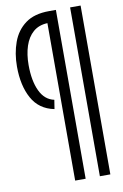

<svg xmlns="http://www.w3.org/2000/svg" viewBox="-102 -797 679 1064"><g transform="rotate(-10 237.5 -265.0)"><path d="M371 210V-740H430V210ZM196 -251 188 -200Q103 -217 63.5 -289Q24 -361 24 -468Q24 -542 46.5 -604Q69 -666 119 -703Q169 -740 252 -740H291V210H232V-676Q183 -674 151.5 -646.5Q120 -619 104.5 -572Q89 -525 89 -465Q89 -376 116 -319Q143 -262 196 -251Z"/></g></svg>

Font: Georama Condensed
Style: Regular
Weight: 400
Width: 3
Designer: Jean-Baptiste Levee
Foundry: Production Type
Version: Version 1.000